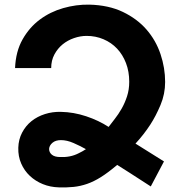

<svg xmlns="http://www.w3.org/2000/svg" viewBox="-20 -800 779 829"><path d="M365 -780Q449 -778 510.5 -748.5Q572 -719 612.5 -672.5Q653 -626 673 -566.5Q693 -507 693 -446Q693 -394 673 -346.5Q653 -299 629 -262Q601 -219 565 -180L688 -103L631 5Q608 -10 583 -26Q562 -40 536.5 -56Q511 -72 486 -88Q447 -55 416 -35.5Q385 -16 356 -6Q327 4 298 7Q269 10 234 9Q197 8 165 -5Q133 -18 109 -40.5Q85 -63 71.5 -94Q58 -125 59 -162Q60 -198 75.5 -227.5Q91 -257 116 -277Q141 -297 174 -307.5Q207 -318 243 -317Q298 -316 352 -298Q406 -280 449 -252Q460 -267 475.5 -286.5Q491 -306 505 -330.5Q519 -355 528.5 -384Q538 -413 538 -447Q538 -491 524 -527.5Q510 -564 485.5 -590Q461 -616 427 -630.5Q393 -645 354 -645Q327 -645 299.5 -635.5Q272 -626 250.5 -608.5Q229 -591 215 -565Q201 -539 201 -506H45Q48 -578 77.5 -630Q107 -682 152 -715.5Q197 -749 253 -765Q309 -781 365 -780ZM192 -157Q192 -142 204 -132Q216 -122 240 -122Q284 -120 319 -138Q327 -142 335.5 -146.5Q344 -151 351 -156Q326 -170 297.5 -182.5Q269 -195 243 -195Q220 -195 206.5 -183.5Q193 -172 192 -157Z"/></svg>

Font: Montserrat_am3
Style: Bold
Weight: 700
Designer: Julieta Ulanovsky
Foundry: Julieta Ulanovsky. Armenina letters added by Vahan Hovhannisyan
Version: Version 2.001